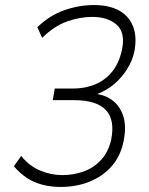

<svg xmlns="http://www.w3.org/2000/svg" viewBox="-20 -733 589 761"><path d="M220 8Q182 8 147.5 -1Q113 -10 85.5 -28.5Q58 -47 35 -74L64 -115Q96 -75 139 -57Q182 -39 227 -39Q272 -39 312 -53.5Q352 -68 381 -99.5Q410 -131 421 -181Q436 -259 399 -297.5Q362 -336 274 -336H189L197 -382H269Q317 -382 357 -398.5Q397 -415 424.5 -449Q452 -483 463 -534Q478 -603 443 -634.5Q408 -666 345 -666Q297 -666 246 -648Q195 -630 147 -583L128 -625Q175 -671 233.5 -692Q292 -713 352 -713Q412 -713 451.5 -691.5Q491 -670 507.5 -628Q524 -586 512 -526Q504 -491 483.5 -458.5Q463 -426 433.5 -400.5Q404 -375 367 -361L366 -360Q404 -354 431.5 -330.5Q459 -307 470 -268Q481 -229 470 -174Q458 -114 422.5 -74Q387 -34 335 -13Q283 8 220 8Z"/></svg>

Font: Nunito Sans 7pt SemiCondensed ExtraLight
Style: Italic
Weight: 250
Width: 4
Italic angle: -9°
Designer: Vernon Adams
Foundry: Vernon Adams
Version: Version 3.101;gftools[0.9.27]